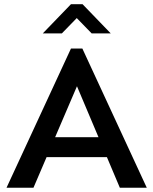

<svg xmlns="http://www.w3.org/2000/svg" viewBox="-20 -885 723 905"><path d="M10.7 0 314.5 -656.2H368.2L671.9 0H544.9L342.8 -478.5L137.7 0ZM163.1 -144.5V-238.3H527.3V-144.5ZM181.6 -727.5 314.5 -865.2H369.1L502 -727.5H412.1L341.8 -799.8L271.5 -727.5Z"/></svg>

Font: Sen Medium
Style: Regular
Weight: 500
Designer: Kosal Sen, Philatype
Foundry: Philatype
Version: Version 2.000;gftools[0.9.31]